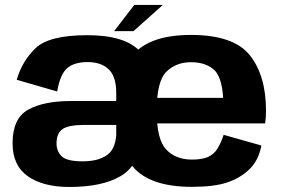

<svg xmlns="http://www.w3.org/2000/svg" viewBox="-20 -738 1118 764"><path d="M597 -202.5V-355Q597 -468.5 537.5 -533.2Q478 -598 327.5 -598Q175 -598 121.2 -546Q67.5 -494 46.5 -420.5L207.5 -374Q219.5 -443.5 247.8 -467.2Q276 -491 328.5 -491Q382 -491 412.2 -462.5Q442.5 -434 442.5 -368V-145L467.5 -133ZM255.5 6Q385.5 6 458.2 -36.2Q531 -78.5 537 -171.5L443.5 -221.5Q443.5 -149 408 -122.5Q372.5 -96 309 -96Q246.5 -96 225.8 -115.8Q205 -135.5 205 -167.5Q205 -208 229 -224.5Q253 -241 318.5 -241Q372 -241 449 -241V-336Q338.5 -336 262 -336Q154 -336 92 -301.5Q30 -267 30 -168Q30 -79 91 -36.5Q152 6 255.5 6ZM743.5 5.5V-103Q679 -103 641.5 -143Q603.5 -182.5 603.5 -296.5Q603.5 -413 641 -451.5Q679.5 -490.5 740.5 -490.5Q802.5 -490.5 837 -455Q863 -424.5 868 -348.5H588V-247H1035Q1038.5 -269.5 1038.5 -297Q1038.5 -437.5 974 -518.5Q909 -599 740 -599Q576.5 -599 508.5 -519.5Q441 -440 441 -297Q441 -157 508 -75.5Q575.5 5.5 743.5 5.5ZM743.5 -103V5.5Q832.5 5.5 884 -12Q936 -29 973 -65Q1009.5 -100.5 1020 -159L870 -201.5Q859.5 -170 845 -146Q830.5 -123 805.5 -112.5Q781 -103 743.5 -103ZM434 -614H511L628 -718.5H514.5Z"/></svg>

Font: Anybody Thin
Style: Bold
Weight: 700
Version: Version 1.113;gftools[0.9.25]